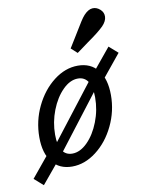

<svg xmlns="http://www.w3.org/2000/svg" viewBox="-83 -724 641 853"><g transform="rotate(-10 237.0 -297.0)"><path d="M62.1 -141.9Q62.1 -215.3 93.5 -280.6Q125 -346 176.6 -385.9Q228.2 -425.8 285.5 -425.8Q343.5 -425.8 375.8 -385.1Q408.1 -344.4 408.1 -271.8Q408.1 -199.2 376.6 -133.9Q345.2 -68.5 293.1 -28.6Q241.1 11.3 183.9 11.3Q126.6 11.3 94.4 -29Q62.1 -69.4 62.1 -141.9ZM337.1 -273.4Q337.1 -321 321.4 -345.2Q305.6 -369.4 275.8 -369.4Q240.3 -369.4 207.3 -336.3Q174.2 -303.2 153.6 -250.4Q133.1 -197.6 133.1 -141.1Q133.1 -93.5 148.8 -69.4Q164.5 -45.2 194.4 -45.2Q229.8 -45.2 262.9 -78.2Q296 -111.3 316.5 -164.1Q337.1 -216.9 337.1 -273.4ZM106.5 -69.4 337.1 -367.7 366.1 -337.1 136.3 -37.9ZM4.8 35.5 94.4 -73.4 132.3 -33.9 45.2 71ZM341.1 -371.8 434.7 -485.5 474.2 -450.8 378.2 -333.1ZM312.9 -579.8Q325 -600 335.5 -616.5Q346 -633.1 354.8 -642.7Q374.2 -663.7 393.1 -665.3Q412.1 -666.9 428.2 -652.4Q443.5 -638.7 442.7 -619Q441.9 -599.2 422.6 -579Q410.5 -566.9 391.5 -552Q372.6 -537.1 349.2 -521Q330.6 -507.3 321.8 -500.8Q312.9 -494.4 295.2 -481.5L267.7 -506.5Q280.6 -527.4 291.9 -545.6Q303.2 -563.7 312.9 -579.8Z"/></g></svg>

Font: Playfair Micro SmCond SmLight
Style: Italic
Weight: 360
Width: 4
Italic angle: -15.6°
Designer: Claus Eggers Sørensen
Foundry: Claus Eggers Sørensen
Version: Version 2.203;Glyphs 3.3 (3326)